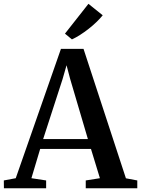

<svg xmlns="http://www.w3.org/2000/svg" viewBox="-40 -1010 756 1030"><path d="M44.5 -54 287 -748H408L635.5 -53.5L696.5 -42V0H420V-42L496 -54L448 -211H175.5L128.5 -54L207.5 -42V0H-19L-19.5 -42ZM431.5 -264 336.5 -586 317 -660 295.5 -585 191.5 -264ZM345.5 -799 308.5 -829.5 434.5 -989.5 511 -928Q497 -910.5 477.2 -891.5Q457.5 -872.5 434.8 -854.8Q412 -837 389.2 -822.5Q366.5 -808 346.5 -799Z"/></svg>

Font: Merriweather 60pt SemiBold
Style: Regular
Weight: 600
Version: Version 2.100